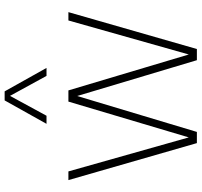

<svg xmlns="http://www.w3.org/2000/svg" viewBox="-40 -808 848 807"><g transform="rotate(-90 383.5 -404.0)"><path d="M186 0 30.5 -540H67L210 -34L360.5 -540H407.5L558.5 -34L701.5 -540H736.5L581.5 0H534.5L384 -503L233 0ZM267 -632 365.5 -808H403.5L502 -632H468.5L384.5 -785.5L301 -632Z"/></g></svg>

Font: Encode Sans SmCnd Th
Style: Regular
Weight: 100
Width: 4
Designer: Multiple Designers
Foundry: Impallari Type
Version: Version 3.002; ttfautohint (v1.8.3) -l 8 -r 50 -G 200 -x 14 